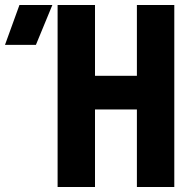

<svg xmlns="http://www.w3.org/2000/svg" viewBox="-165 -750 785 770"><path d="M-145 -570 -87 -730H45L-21 -570ZM66 0V-730H216V-446H384V-730H534V0H384V-311H216V0Z"/></svg>

Font: JetBrains Mono NL ExtraBold
Style: Regular
Weight: 800
Designer: Philipp Nurullin, Konstantin Bulenkov
Foundry: JetBrains
Version: Version 2.304; ttfautohint (v1.8.4.7-5d5b)